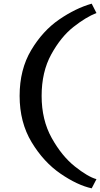

<svg xmlns="http://www.w3.org/2000/svg" viewBox="-20 -863 546 1047"><path d="M87 -340Q87 -484 150 -589.5Q213 -695 302.5 -756.5Q392 -818 480 -843L506 -792Q449 -770 380.5 -716Q312 -662 259.5 -566.5Q207 -471 207 -340Q207 -209 262 -110.5Q317 -12 388 44.5Q459 101 506 114L480 164Q402 147 310 84Q218 21 152.5 -87.5Q87 -196 87 -340Z"/></svg>

Font: BioRhyme Expanded
Style: Bold
Weight: 700
Width: 7
Designer: Aoife Mooney
Foundry: Aoife Mooney Type
Version: Version 1.000